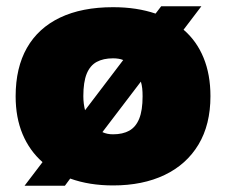

<svg xmlns="http://www.w3.org/2000/svg" viewBox="-20 -582 722 614"><path d="M567 -487Q609 -451 631 -397.2Q653 -343.5 653 -274.5Q653 -183.5 614.8 -119.8Q576.5 -56 506.5 -22.5Q436.5 11 341.5 11Q303.5 11 269.2 5.5Q235 0 204.5 -11L187.5 12H58.5L116 -63.5Q74.5 -100 52.2 -153Q30 -206 30 -274Q30 -365.5 66.2 -429Q102.5 -492.5 172.2 -525.8Q242 -559 341.5 -559Q380 -559 414 -553.8Q448 -548.5 477.5 -538.5L495.5 -562H624ZM341.5 -395.5Q310.5 -395.5 289.2 -384Q268 -372.5 257.2 -346Q246.5 -319.5 246.5 -274.5Q246.5 -262 248 -250.5Q249.5 -239 252 -229.5L374 -390Q367 -393 358.8 -394.2Q350.5 -395.5 341.5 -395.5ZM341.5 -152.5Q372.5 -152.5 393.5 -164.2Q414.5 -176 425.2 -202.5Q436 -229 436 -274Q436 -288 434.8 -299.5Q433.5 -311 430.5 -321L307.5 -159.5Q315 -156 323.5 -154.2Q332 -152.5 341.5 -152.5Z"/></svg>

Font: Encode Sans SemiExpanded Black
Style: Regular
Weight: 900
Width: 6
Designer: Multiple Designers
Foundry: Impallari Type
Version: Version 3.002